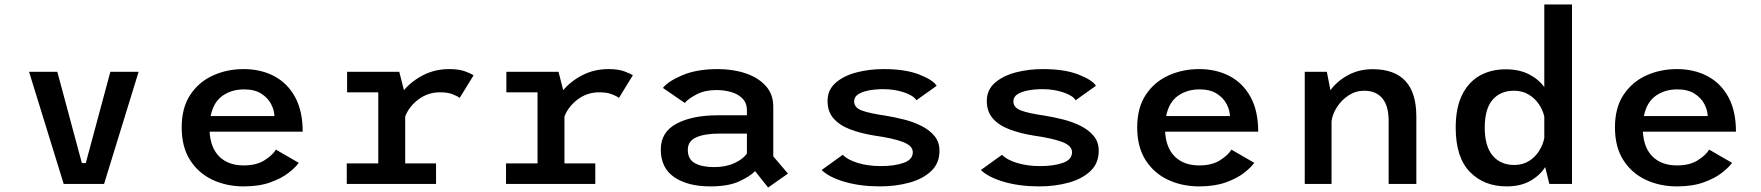

<svg xmlns="http://www.w3.org/2000/svg" viewBox="-20 -820 7850 856"><path d="M472 -500H598L444 0H264L109.5 -500H235.5L345 -93H362.5Z M1312 -94Q1297.5 -73.5 1266 -49Q1234.5 -24.5 1184.8 -6.8Q1135 11 1066.5 11Q990 11 927.2 -18.5Q864.5 -48 827.2 -106.5Q790 -165 790 -252Q790 -339.5 828.2 -397.2Q866.5 -455 929.5 -483.5Q992.5 -512 1066 -512Q1142.5 -512 1202 -480.8Q1261.5 -449.5 1295.5 -387.5Q1329.5 -325.5 1329.5 -233H914.5Q918.5 -160 958.5 -121.2Q998.5 -82.5 1066.5 -82.5Q1124 -82.5 1160.5 -106.2Q1197 -130 1210 -153ZM1068 -421.5Q1012.5 -421.5 972 -393Q931.5 -364.5 919 -302.5H1203.5Q1203 -328 1188.8 -355.8Q1174.5 -383.5 1144.8 -402.5Q1115 -421.5 1068 -421.5Z M1786.5 -91.5H1924V0H1526V-91.5H1666.5V-408.5H1527.5V-500H1760L1781 -418Q1815.5 -459 1867.8 -485.5Q1920 -512 1983.5 -512Q2026.5 -512 2053.8 -501.8Q2081 -491.5 2091.5 -484.5L2029.5 -383.5Q2018 -392.5 1996 -400.5Q1974 -408.5 1942 -408.5Q1887.5 -408.5 1845.2 -376.5Q1803 -344.5 1786.5 -300.5Z M2496.5 -91.5H2634V0H2236V-91.5H2376.5V-408.5H2237.5V-500H2470L2491 -418Q2525.5 -459 2577.8 -485.5Q2630 -512 2693.5 -512Q2736.5 -512 2763.8 -501.8Q2791 -491.5 2801.5 -484.5L2739.5 -383.5Q2728 -392.5 2706 -400.5Q2684 -408.5 2652 -408.5Q2597.5 -408.5 2555.2 -376.5Q2513 -344.5 2496.5 -300.5Z M3404.5 16 3346.5 -57Q3323 -33 3274.8 -11Q3226.5 11 3147 11Q3046.5 11 2986.2 -30Q2926 -71 2926 -153.5Q2926 -231 2996 -268.5Q3066 -306 3181 -306H3310V-328Q3310 -360 3291 -380Q3272 -400 3241 -409.2Q3210 -418.5 3173.5 -418.5Q3123 -418.5 3086.2 -399.5Q3049.5 -380.5 3033 -361L2935.5 -428Q2959 -458 3023 -485Q3087 -512 3180 -512Q3248.5 -512 3304.5 -493Q3360.5 -474 3394 -437Q3427.5 -400 3427.5 -345V-123L3493 -46ZM3164 -75Q3215.5 -75 3254.2 -92.8Q3293 -110.5 3310 -135.5V-224.5H3189.5Q3122 -224.5 3084.2 -207.8Q3046.5 -191 3046.5 -152Q3046.5 -110 3078 -92.5Q3109.5 -75 3164 -75Z M3904 11Q3816 11 3746.8 -9Q3677.5 -29 3643 -62L3737.5 -130Q3758 -107.5 3804.5 -93.5Q3851 -79.5 3906.5 -79.5Q3968.5 -79.5 4009 -94Q4049.5 -108.5 4049.5 -141.5Q4049.5 -170.5 4005.2 -187.2Q3961 -204 3878.5 -215.5Q3816.5 -225.5 3769.2 -243.8Q3722 -262 3695.8 -292.5Q3669.5 -323 3669.5 -370Q3669.5 -419 3705.2 -450.5Q3741 -482 3798 -497Q3855 -512 3919.5 -512Q4016 -512 4078 -487.8Q4140 -463.5 4156 -437.5L4065.5 -373Q4053 -394 4010.5 -408.2Q3968 -422.5 3918.5 -422.5Q3884 -422.5 3854.2 -417Q3824.5 -411.5 3806.2 -399.8Q3788 -388 3788 -368Q3788 -340 3822.5 -327.2Q3857 -314.5 3927.5 -304.5Q3967 -298 4009 -287.5Q4051 -277 4087.2 -259Q4123.5 -241 4146 -214Q4168.5 -187 4168.5 -147.5Q4168.5 -92.5 4131.8 -57.5Q4095 -22.5 4034.5 -5.8Q3974 11 3904 11Z M4614 11Q4526 11 4456.8 -9Q4387.5 -29 4353 -62L4447.5 -130Q4468 -107.5 4514.5 -93.5Q4561 -79.5 4616.5 -79.5Q4678.5 -79.5 4719 -94Q4759.5 -108.5 4759.5 -141.5Q4759.5 -170.5 4715.2 -187.2Q4671 -204 4588.5 -215.5Q4526.5 -225.5 4479.2 -243.8Q4432 -262 4405.8 -292.5Q4379.5 -323 4379.5 -370Q4379.5 -419 4415.2 -450.5Q4451 -482 4508 -497Q4565 -512 4629.5 -512Q4726 -512 4788 -487.8Q4850 -463.5 4866 -437.5L4775.5 -373Q4763 -394 4720.5 -408.2Q4678 -422.5 4628.5 -422.5Q4594 -422.5 4564.2 -417Q4534.5 -411.5 4516.2 -399.8Q4498 -388 4498 -368Q4498 -340 4532.5 -327.2Q4567 -314.5 4637.5 -304.5Q4677 -298 4719 -287.5Q4761 -277 4797.2 -259Q4833.5 -241 4856 -214Q4878.5 -187 4878.5 -147.5Q4878.5 -92.5 4841.8 -57.5Q4805 -22.5 4744.5 -5.8Q4684 11 4614 11Z M5572 -94Q5557.5 -73.5 5526 -49Q5494.5 -24.5 5444.8 -6.8Q5395 11 5326.5 11Q5250 11 5187.2 -18.5Q5124.5 -48 5087.2 -106.5Q5050 -165 5050 -252Q5050 -339.5 5088.2 -397.2Q5126.5 -455 5189.5 -483.5Q5252.5 -512 5326 -512Q5402.5 -512 5462 -480.8Q5521.5 -449.5 5555.5 -387.5Q5589.5 -325.5 5589.5 -233H5174.5Q5178.5 -160 5218.5 -121.2Q5258.5 -82.5 5326.5 -82.5Q5384 -82.5 5420.5 -106.2Q5457 -130 5470 -153ZM5328 -421.5Q5272.5 -421.5 5232 -393Q5191.5 -364.5 5179 -302.5H5463.5Q5463 -328 5448.8 -355.8Q5434.5 -383.5 5404.8 -402.5Q5375 -421.5 5328 -421.5Z M5797 0V-500H5895.5L5911.5 -418Q5942.5 -459.5 5991 -485.5Q6039.5 -511.5 6099.5 -511.5Q6294.5 -511.5 6294.5 -301V0H6171V-281Q6171 -348 6142.8 -381.8Q6114.5 -415.5 6062 -415.5Q6024 -415.5 5992.5 -394.8Q5961 -374 5940.8 -342.8Q5920.5 -311.5 5916.5 -279.5V0Z M6697 11Q6596 11 6533 -53.8Q6470 -118.5 6470 -251Q6470 -339 6498.5 -396.8Q6527 -454.5 6577.2 -482.8Q6627.5 -511 6693 -511Q6752.5 -511 6795.8 -489.2Q6839 -467.5 6865 -431.5V-800H6988.5V0H6887.5L6869 -75Q6844 -36.5 6801.2 -12.8Q6758.5 11 6697 11ZM6599.5 -251Q6599.5 -168 6634.8 -126.2Q6670 -84.5 6731 -84.5Q6769 -84.5 6797 -102.2Q6825 -120 6842.2 -147.8Q6859.5 -175.5 6865 -205V-300Q6859 -328.5 6841.2 -355Q6823.5 -381.5 6795.2 -398.5Q6767 -415.5 6730.5 -415.5Q6669 -415.5 6634.2 -375Q6599.5 -334.5 6599.5 -251Z M7702 -94Q7687.5 -73.5 7656 -49Q7624.5 -24.5 7574.8 -6.8Q7525 11 7456.5 11Q7380 11 7317.2 -18.5Q7254.5 -48 7217.2 -106.5Q7180 -165 7180 -252Q7180 -339.5 7218.2 -397.2Q7256.5 -455 7319.5 -483.5Q7382.5 -512 7456 -512Q7532.5 -512 7592 -480.8Q7651.5 -449.5 7685.5 -387.5Q7719.5 -325.5 7719.5 -233H7304.5Q7308.5 -160 7348.5 -121.2Q7388.5 -82.5 7456.5 -82.5Q7514 -82.5 7550.5 -106.2Q7587 -130 7600 -153ZM7458 -421.5Q7402.5 -421.5 7362 -393Q7321.5 -364.5 7309 -302.5H7593.5Q7593 -328 7578.8 -355.8Q7564.5 -383.5 7534.8 -402.5Q7505 -421.5 7458 -421.5Z"/></svg>

Font: League Mono Medium
Style: Regular
Weight: 500
Width: 6
Designer: Tyler Finck
Foundry: The League of Moveable Type / Tyler Finck
Version: Version 2.300;RELEASE